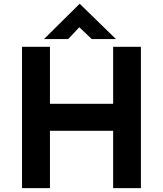

<svg xmlns="http://www.w3.org/2000/svg" viewBox="-20 -980 849 1000"><path d="M713.9 -736.3V0H569.3V-298.8H240.2V0H94.7V-736.3H240.2V-439.5H569.3V-736.3ZM458 -776.4 379.9 -850.6 414.1 -860.4 335 -776.4H209L394.5 -960H395.5L584 -776.4Z"/></svg>

Font: Josefin Sans CFJ
Style: Bold
Weight: 700
Designer: Santiago Orozco
Foundry: Typemade
Version: Version 2.001